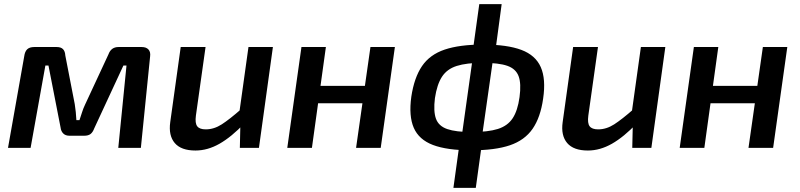

<svg xmlns="http://www.w3.org/2000/svg" viewBox="-20 -720 3895 935"><path d="M670 -491Q692 -491 703 -479Q714 -467 711 -445L666 0H556L596 -401H581L439 -95Q432 -76 421 -67.5Q410 -59 390 -59H318Q299 -59 288 -70Q277 -81 275 -99L216 -401H201L129 0H19L98 -446Q101 -469 112.5 -480Q124 -491 147 -491H256Q277 -491 287 -480.5Q297 -470 298 -450L344 -213Q347 -193 349 -174.5Q351 -156 352 -135H367Q374 -155 379.5 -173Q385 -191 394 -210L508 -455Q521 -491 557 -491Z M981 -491 934 -157Q929 -120 940.5 -105Q952 -90 982 -90Q1022 -90 1060 -114.5Q1098 -139 1155 -189L1171 -120Q1107 -53 1049 -20Q991 13 932 13Q862 13 831 -23.5Q800 -60 809 -125L860 -491ZM1309 -491 1241 0H1148L1151 -134L1142 -147L1190 -491Z M1567 -491 1499 0H1379L1448 -491ZM1766 -302 1754 -217H1523L1535 -302ZM1903 -491 1834 0H1714L1784 -491Z M2333 -503Q2450 -503 2519 -477Q2588 -451 2613.5 -393Q2639 -335 2625 -240Q2612 -148 2573.5 -92.5Q2535 -37 2463 -12.5Q2391 12 2275 12Q2157 12 2088.5 -14Q2020 -40 1995 -97.5Q1970 -155 1983 -249Q1997 -342 2035 -398Q2073 -454 2145.5 -478.5Q2218 -503 2333 -503ZM2330 -414Q2252 -414 2204.5 -399Q2157 -384 2132.5 -346.5Q2108 -309 2098 -242Q2090 -178 2103 -142Q2116 -106 2158 -91.5Q2200 -77 2277 -77Q2357 -77 2404.5 -92Q2452 -107 2476.5 -144Q2501 -181 2510 -247Q2519 -313 2505.5 -349Q2492 -385 2450.5 -399.5Q2409 -414 2330 -414ZM2423 -700 2394 -484 2385 -460 2326 -46V-15L2297 195H2188L2217 -15L2227 -45L2285 -459L2284 -484L2314 -700Z M2892 -491 2845 -157Q2840 -120 2851.5 -105Q2863 -90 2893 -90Q2933 -90 2971 -114.5Q3009 -139 3066 -189L3082 -120Q3018 -53 2960 -20Q2902 13 2843 13Q2773 13 2742 -23.5Q2711 -60 2720 -125L2771 -491ZM3220 -491 3152 0H3059L3062 -134L3053 -147L3101 -491Z M3478 -491 3410 0H3290L3359 -491ZM3677 -302 3665 -217H3434L3446 -302ZM3814 -491 3745 0H3625L3695 -491Z"/></svg>

Font: Exo 2 SemiBold
Style: Italic
Weight: 600
Italic angle: -8°
Designer: Natanael Gama
Foundry: Natanael Gama
Version: Version 2.010